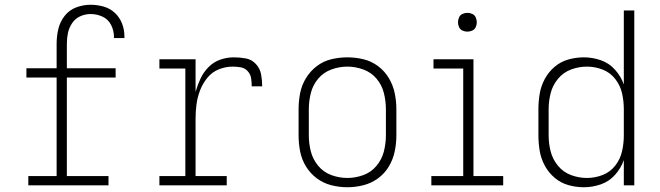

<svg xmlns="http://www.w3.org/2000/svg" viewBox="-20 -779 2776 807"><path d="M99 0H436V-39H261V-453H466V-492H261V-595Q261 -618 265.5 -640Q270 -662 283 -681.5Q296 -701 317 -710.5Q338 -720 361 -720Q387 -720 411 -709Q435 -698 447 -674Q459 -650 459 -624V-619H503V-626Q503 -654 493 -680Q483 -706 462.5 -725Q442 -744 415 -751.5Q388 -759 361 -759Q330 -759 300.5 -748Q271 -737 251.5 -712Q232 -687 225 -656.5Q218 -626 218 -595V-492H91V-453H218V-39H99Z M650 0H933V-39H802V-281Q802 -311 806 -341Q810 -371 821 -399.5Q832 -428 851.5 -452Q871 -476 899.5 -487.5Q928 -499 958 -499Q975 -499 992 -496Q1009 -493 1021 -480Q1033 -467 1035.5 -450Q1038 -433 1038 -416H1082Q1082 -441 1077.5 -466Q1073 -491 1055.5 -510Q1038 -529 1013 -533.5Q988 -538 963 -538Q933 -538 905 -528Q877 -518 856 -496.5Q835 -475 822.5 -448Q810 -421 802 -393V-530H650V-491H759V-39H650Z M1440 8Q1474 8 1507.5 -0.5Q1541 -9 1569 -29.5Q1597 -50 1614.5 -79.5Q1632 -109 1639 -142.5Q1646 -176 1646 -210V-320Q1646 -354 1639 -387.5Q1632 -421 1614.5 -450.5Q1597 -480 1569 -501Q1541 -522 1507.5 -530Q1474 -538 1440 -538Q1406 -538 1372.5 -530Q1339 -522 1311.5 -501Q1284 -480 1266 -450.5Q1248 -421 1241.5 -387.5Q1235 -354 1235 -320V-210Q1235 -176 1241.5 -142.5Q1248 -109 1266 -79.5Q1284 -50 1311.5 -29.5Q1339 -9 1372.5 -0.5Q1406 8 1440 8ZM1440 -31Q1406 -31 1373 -43Q1340 -55 1317.5 -82Q1295 -109 1286.5 -142.5Q1278 -176 1278 -210V-320Q1278 -354 1286.5 -388Q1295 -422 1317.5 -448.5Q1340 -475 1373 -487Q1406 -499 1440 -499Q1474 -499 1507 -487Q1540 -475 1562.5 -448.5Q1585 -422 1593.5 -388Q1602 -354 1602 -320V-210Q1602 -176 1593.5 -142.5Q1585 -109 1562.5 -82Q1540 -55 1507 -43Q1474 -31 1440 -31Z M1793 0H2095V-39H1970V-530H1802V-491H1927V-39H1793ZM1944 -646Q1955 -646 1965 -650.5Q1975 -655 1979.5 -665Q1984 -675 1984 -685Q1984 -696 1979.5 -706Q1975 -716 1965 -720.5Q1955 -725 1944 -725Q1934 -725 1924 -720.5Q1914 -716 1909.5 -706Q1905 -696 1905 -685Q1905 -675 1909.5 -665Q1914 -655 1924 -650.5Q1934 -646 1944 -646Z M2434 8Q2470 8 2505 -4Q2540 -16 2565 -44Q2590 -72 2602 -106V0H2646V-735H2602V-424Q2590 -458 2565 -486Q2540 -514 2505 -526Q2470 -538 2434 -538Q2401 -538 2369 -529Q2337 -520 2311.5 -498.5Q2286 -477 2270 -447.5Q2254 -418 2248.5 -385.5Q2243 -353 2243 -320V-210Q2243 -177 2248.5 -144.5Q2254 -112 2270 -82.5Q2286 -53 2311.5 -31.5Q2337 -10 2369 -1Q2401 8 2434 8ZM2447 -31Q2413 -31 2380.5 -43Q2348 -55 2325.5 -82Q2303 -109 2294.5 -142.5Q2286 -176 2286 -210V-320Q2286 -354 2294.5 -387.5Q2303 -421 2325.5 -448Q2348 -475 2380.5 -487Q2413 -499 2447 -499Q2481 -499 2513 -486.5Q2545 -474 2566 -447Q2587 -420 2594.5 -387Q2602 -354 2602 -320V-210Q2602 -176 2594.5 -143Q2587 -110 2566 -83Q2545 -56 2513 -43.5Q2481 -31 2447 -31Z"/></svg>

Font: Iosevka Sparkle Extralight
Style: Regular
Weight: 200
Designer: Belleve Invis
Foundry: Belleve Invis
Version: Version 4.5.0; ttfautohint (v1.8.3)